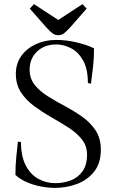

<svg xmlns="http://www.w3.org/2000/svg" viewBox="-20 -903 565 933"><path d="M248 -13Q289 -13 324 -26.5Q359 -40 381 -70.5Q403 -101 403 -152Q403 -194 378 -225.5Q353 -257 313.5 -282.5Q274 -308 230 -333Q186 -358 146.5 -387Q107 -416 82 -454Q57 -492 57 -544Q57 -594 83.5 -631Q110 -668 154.5 -688.5Q199 -709 253 -709Q302 -709 352.5 -697Q403 -685 437 -668Q437 -621 432 -577Q427 -533 422 -496L407 -500Q407 -569 383.5 -610Q360 -651 324.5 -669Q289 -687 254 -687Q196 -687 160 -652.5Q124 -618 124 -565Q124 -521 149 -490Q174 -459 213.5 -434.5Q253 -410 297 -386.5Q341 -363 380.5 -335Q420 -307 445 -268.5Q470 -230 470 -176Q470 -110 437.5 -69Q405 -28 354 -9Q303 10 247 10Q216 10 180.5 3.5Q145 -3 112 -17Q79 -31 55 -53Q55 -100 59 -139Q63 -178 67 -215L82 -212Q82 -144 105 -99.5Q128 -55 166 -34Q204 -13 248 -13ZM263 -806 381 -883 401 -861 321 -770Q301 -748 289.5 -740Q278 -732 263 -732Q248 -732 236.5 -740Q225 -748 205 -770L125 -861L145 -883Z"/></svg>

Font: Gilda Display
Style: Regular
Weight: 400
Designer: Eduardo Rodriguez Tunni
Foundry: Eduardo Rodriguez Tunni
Version: Version 1.002; ttfautohint (v1.8.4.7-5d5b);gftools[0.9.22]